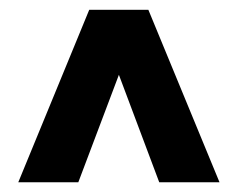

<svg xmlns="http://www.w3.org/2000/svg" viewBox="-20 -731 487 395"><path d="M224.6 -577.1 141.1 -356H17.6L163.6 -710.9H285.2L431.6 -356H307.6Z"/></svg>

Font: Vazir Black
Style: Black
Weight: 900
Designer: Saber Rastikerdar
Foundry: Saber Rastikerdar
Version: Version 30.0.0